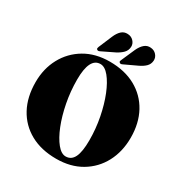

<svg xmlns="http://www.w3.org/2000/svg" viewBox="-212 -1090 1202 1264"><g transform="rotate(30 388.5 -458.0)"><path d="M382.5 -715.5Q496.5 -715.5 579.2 -669.8Q662 -624 706.8 -541.8Q751.5 -459.5 751.5 -350Q751.5 -244.5 707.8 -162Q664 -79.5 583.8 -32Q503.5 15.5 394.5 15.5Q280.5 15.5 197.8 -30.2Q115 -76 70.2 -159Q25.5 -242 25.5 -354.5Q25.5 -457.5 69.8 -539Q114 -620.5 194.2 -668Q274.5 -715.5 382.5 -715.5ZM524 -199Q524 -287 507.5 -371Q491 -455 463.8 -522.8Q436.5 -590.5 403.5 -630.8Q370.5 -671 337 -671Q254 -671 254 -505.5Q254 -416.5 270.5 -331.5Q287 -246.5 314.2 -178.2Q341.5 -110 374.5 -69.5Q407.5 -29 441 -29Q483.5 -29 503.8 -70.8Q524 -112.5 524 -199ZM312 -864Q326 -897 345.5 -915.2Q365 -933.5 393 -932Q420.5 -931 438 -912.2Q455.5 -893.5 454.5 -869.5Q453 -841 434.2 -822Q415.5 -803 386.5 -788L291.5 -742Q278 -735 270 -742Q265.5 -746 266 -751Q266.5 -756 269 -762ZM486 -864Q501 -896.5 521.5 -914.2Q542 -932 569.5 -929.5Q596.5 -927.5 613.2 -908.5Q630 -889.5 628.5 -865Q626.5 -837 607.2 -818.5Q588 -800 558.5 -786.5L462.5 -741.5Q448.5 -734.5 441 -742.5Q436.5 -746.5 437.5 -751.8Q438.5 -757 441.5 -762.5Z"/></g></svg>

Font: Fraunces 72pt Black
Style: Regular
Weight: 900
Version: Version 1.000;[0bf87f6ff]